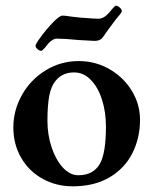

<svg xmlns="http://www.w3.org/2000/svg" viewBox="-20 -642 541 676"><path d="M27 -193Q27 -254 57.5 -308Q88 -362 141 -394.5Q194 -427 257 -427Q316 -427 365.5 -398.5Q415 -370 444 -322.5Q473 -275 473 -220Q473 -156 446 -102.5Q419 -49 365.5 -17.5Q312 14 236 14Q178 14 130 -12.5Q82 -39 54.5 -86.5Q27 -134 27 -193ZM332 -66Q353 -104 353 -196Q353 -248 339 -291.5Q325 -335 299.5 -361Q274 -387 241 -387Q201 -387 178 -360Q160 -340 153.5 -305Q147 -270 147 -217Q147 -168 161.5 -124Q176 -80 201 -52.5Q226 -25 256 -25Q309 -25 332 -66ZM105 -481Q105 -487 125 -514Q145 -541 167.5 -564Q190 -587 200 -587Q212 -587 227 -584Q263 -580 263 -580Q315 -576 326 -576Q345 -576 363 -596Q367 -601 376 -611.5Q385 -622 388 -622Q394 -622 401.5 -615.5Q409 -609 409 -603Q409 -600 403 -592Q397 -584 388 -574L362 -539L343 -512Q334 -498 313 -498L258 -501Q208 -506 179 -506Q167 -506 151 -490Q142 -478 135 -470.5Q128 -463 125 -463Q119 -463 112 -469Q105 -475 105 -481Z"/></svg>

Font: EB Garamond SemiBold
Style: Regular
Weight: 600
Designer: Georg Duffner and Octavio Pardo
Foundry: Georg Duffner
Version: Version 1.000